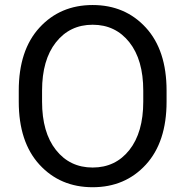

<svg xmlns="http://www.w3.org/2000/svg" viewBox="-20 -746 753 780"><path d="M56.2 -333Q56.2 -168.9 140.4 -77.1Q224.6 14.6 356.4 14.6Q488.3 14.6 572.5 -77.1Q656.7 -168.9 656.7 -333V-377.9Q656.7 -542 572.5 -633.8Q488.3 -725.6 356.4 -725.6Q224.6 -725.6 140.4 -633.8Q56.2 -542 56.2 -377.9ZM150.9 -333V-377.9Q150.9 -502.9 207.3 -574.2Q263.7 -645.5 356.4 -645.5Q449.2 -645.5 505.6 -574.2Q562 -502.9 562 -377.9V-333Q562 -208 505.6 -136.7Q449.2 -65.4 356.4 -65.4Q263.7 -65.4 207.3 -136.7Q150.9 -208 150.9 -333Z"/></svg>

Font: Roboto Flex
Style: Regular
Weight: 400
Designer: Berlow after Robertson
Foundry: Google
Version: Version 3.200;gftools[0.9.32]